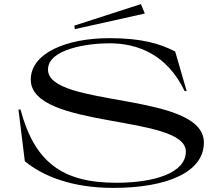

<svg xmlns="http://www.w3.org/2000/svg" viewBox="-20 -901 1073 936"><path d="M532 15C793 15 974 -61 974 -206C974 -455 214 -375 214 -562C214 -663 411 -690 513 -690C652 -690 795 -635 880 -457H890L834 -650C758 -689 669 -715 513 -715C306 -715 130 -643 130 -513C130 -270 886 -345 886 -162C886 -56 728 -10 547 -10C285 -10 149 -109 80 -367H70L101 -115C188 -43 330 15 532 15ZM686 -835 667 -881 342 -776 345 -759Z"/></svg>

Font: Sprat Extended
Style: Regular
Weight: 400
Width: 9
Designer: Ethan Nakache
Foundry: Collletttivo
Version: Version 2.000;Glyphs 3.2 (3217)